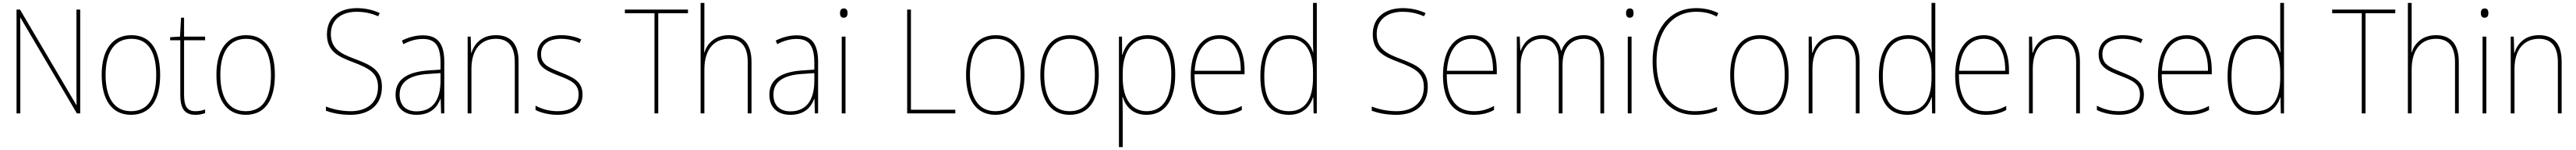

<svg xmlns="http://www.w3.org/2000/svg" viewBox="-20 -780 17759 1032"><path d="M533 0V-714H507V-200C507 -160 507 -107 508 -58H506L118 -714H94V0H120V-519C120 -573 120 -612 119 -658H121L510 0Z M1084 -264C1084 -423 1028 -538 886 -538C754 -538 681 -436 681 -265C681 -97 749 10 883 10C1020 10 1084 -97 1084 -264ZM708 -265C708 -421 769 -513 886 -513C1011 -513 1057 -408 1057 -264C1057 -110 1004 -15 883 -15C764 -15 708 -112 708 -265Z M1327 -15C1266 -15 1249 -55 1249 -130V-503H1394V-528H1249V-658H1228L1221 -528L1153 -524V-503H1223V-130C1223 -42 1246 10 1327 10C1356 10 1375 5 1394 -2V-27C1376 -20 1354 -15 1327 -15Z M1875 -264C1875 -423 1819 -538 1677 -538C1545 -538 1472 -436 1472 -265C1472 -97 1540 10 1674 10C1811 10 1875 -97 1875 -264ZM1499 -265C1499 -421 1560 -513 1677 -513C1802 -513 1848 -408 1848 -264C1848 -110 1795 -15 1674 -15C1555 -15 1499 -112 1499 -265Z M2613 -182C2613 -298 2539 -332 2425 -375C2335 -409 2261 -441 2261 -546C2261 -648 2338 -699 2439 -699C2483 -699 2533 -692 2587 -668L2598 -690C2551 -712 2497 -724 2441 -724C2323 -724 2234 -664 2234 -544C2234 -427 2311 -391 2412 -353C2522 -311 2586 -280 2586 -182C2586 -71 2507 -15 2399 -15C2332 -15 2273 -29 2227 -47V-18C2272 -2 2325 10 2397 10C2521 10 2613 -54 2613 -182Z M2895 -537C2845 -537 2796 -523 2751 -501L2761 -476C2810 -502 2853 -512 2895 -512C2979 -512 3017 -467 3017 -347V-301L2929 -295C2790 -285 2707 -234 2707 -129C2707 -49 2754 10 2852 10C2949 10 2994 -42 3016 -99H3018L3021 0H3043V-353C3043 -483 2995 -537 2895 -537ZM2930 -271 3017 -277V-220C3016 -98 2967 -14 2852 -14C2777 -14 2735 -57 2735 -129C2735 -220 2808 -263 2930 -271Z M3399 -538C3299 -538 3249 -477 3230 -416H3228L3225 -528H3204V0H3230V-305C3230 -446 3301 -513 3399 -513C3480 -513 3529 -465 3529 -352V0H3555V-357C3555 -481 3498 -538 3399 -538Z M3996 -130C3996 -226 3921 -251 3841 -284C3766 -315 3710 -334 3710 -407C3710 -477 3764 -513 3849 -513C3894 -513 3944 -502 3975 -484L3987 -509C3951 -526 3903 -538 3849 -538C3744 -538 3684 -485 3684 -407C3684 -317 3750 -292 3833 -259C3911 -229 3969 -206 3969 -131C3969 -59 3925 -15 3823 -15C3768 -15 3716 -29 3672 -53V-23C3704 -7 3759 10 3823 10C3939 10 3996 -44 3996 -130Z M4518 0V-689H4723V-714H4288V-689H4492V0Z M4836 -495V-760H4810V0H4836V-301C4836 -446 4908 -513 5004 -513C5085 -513 5135 -466 5135 -351V0H5161V-353C5161 -478 5104 -538 5005 -538C4906 -538 4855 -478 4836 -420H4834C4835 -446 4836 -464 4836 -495Z M5472 -537C5422 -537 5373 -523 5328 -501L5338 -476C5387 -502 5430 -512 5472 -512C5556 -512 5594 -467 5594 -347V-301L5506 -295C5367 -285 5284 -234 5284 -129C5284 -49 5331 10 5429 10C5526 10 5571 -42 5593 -99H5595L5598 0H5620V-353C5620 -483 5572 -537 5472 -537ZM5507 -271 5594 -277V-220C5593 -98 5544 -14 5429 -14C5354 -14 5312 -57 5312 -129C5312 -220 5385 -263 5507 -271Z M5797 -722C5777 -722 5771 -706 5771 -690C5771 -673 5777 -658 5796 -658C5817 -658 5823 -672 5823 -690C5823 -706 5819 -722 5797 -722ZM5809 -528H5783V0H5809Z M6234 0H6566V-25H6260V-714H6234Z M7043 -264C7043 -423 6987 -538 6845 -538C6713 -538 6640 -436 6640 -265C6640 -97 6708 10 6842 10C6979 10 7043 -97 7043 -264ZM6667 -265C6667 -421 6728 -513 6845 -513C6970 -513 7016 -408 7016 -264C7016 -110 6963 -15 6842 -15C6723 -15 6667 -112 6667 -265Z M7555 -264C7555 -423 7499 -538 7357 -538C7225 -538 7152 -436 7152 -265C7152 -97 7220 10 7354 10C7491 10 7555 -97 7555 -264ZM7179 -265C7179 -421 7240 -513 7357 -513C7482 -513 7528 -408 7528 -264C7528 -110 7475 -15 7354 -15C7235 -15 7179 -112 7179 -265Z M7892 -538C7791 -538 7738 -472 7718 -403H7716L7715 -528H7694V232H7720V-4C7720 -42 7719 -80 7718 -113H7720C7739 -49 7789 10 7884 10C8007 10 8082 -85 8082 -269C8082 -447 8016 -538 7892 -538ZM7891 -513C8000 -513 8055 -430 8055 -269C8055 -93 7988 -15 7885 -15C7785 -15 7720 -94 7720 -246V-275C7720 -419 7780 -513 7891 -513Z M8387 -538C8253 -538 8189 -416 8189 -261C8189 -100 8253 10 8400 10C8456 10 8499 -1 8541 -23V-51C8489 -24 8453 -15 8400 -15C8278 -15 8214 -105 8215 -269H8560V-295C8560 -427 8511 -538 8387 -538ZM8387 -513C8489 -513 8535 -420 8534 -293H8216C8226 -438 8291 -513 8387 -513Z M8866 10C8962 10 9012 -48 9032 -110H9034L9036 0H9058V-760H9032V-526C9032 -491 9032 -457 9034 -420H9032C9014 -482 8961 -538 8872 -538C8742 -538 8669 -438 8669 -255C8669 -83 8733 10 8866 10ZM8866 -15C8749 -15 8696 -98 8696 -255C8696 -426 8759 -513 8873 -513C8977 -513 9032 -428 9032 -284V-248C9032 -103 8982 -15 8866 -15Z M9823 -182C9823 -298 9749 -332 9635 -375C9545 -409 9471 -441 9471 -546C9471 -648 9548 -699 9649 -699C9693 -699 9743 -692 9797 -668L9808 -690C9761 -712 9707 -724 9651 -724C9533 -724 9444 -664 9444 -544C9444 -427 9521 -391 9622 -353C9732 -311 9796 -280 9796 -182C9796 -71 9717 -15 9609 -15C9542 -15 9483 -29 9437 -47V-18C9482 -2 9535 10 9607 10C9731 10 9823 -54 9823 -182Z M10126 -538C9992 -538 9928 -416 9928 -261C9928 -100 9992 10 10139 10C10195 10 10238 -1 10280 -23V-51C10228 -24 10192 -15 10139 -15C10017 -15 9953 -105 9954 -269H10299V-295C10299 -427 10250 -538 10126 -538ZM10126 -513C10228 -513 10274 -420 10273 -293H9955C9965 -438 10030 -513 10126 -513Z M10900 -538C10816 -538 10767 -493 10744 -430H10742C10728 -495 10684 -538 10612 -538C10520 -538 10482 -478 10463 -431H10461L10457 -528H10437V0H10463V-329C10463 -445 10525 -513 10612 -513C10676 -513 10726 -471 10726 -358V0H10752V-331C10752 -454 10813 -513 10900 -513C10964 -513 11013 -470 11013 -364V0H11039V-366C11039 -484 10982 -538 10900 -538Z M11216 -722C11196 -722 11190 -706 11190 -690C11190 -673 11196 -658 11215 -658C11236 -658 11242 -672 11242 -690C11242 -706 11238 -722 11216 -722ZM11228 -528H11202V0H11228Z M11674 -699C11719 -699 11767 -692 11815 -666L11826 -690C11778 -713 11729 -724 11674 -724C11477 -724 11373 -561 11373 -359C11373 -136 11477 10 11663 10C11727 10 11780 -3 11817 -19V-44C11779 -28 11729 -15 11663 -15C11492 -15 11400 -153 11400 -359C11400 -545 11492 -699 11674 -699Z M12311 -264C12311 -423 12255 -538 12113 -538C11981 -538 11908 -436 11908 -265C11908 -97 11976 10 12110 10C12247 10 12311 -97 12311 -264ZM11935 -265C11935 -421 11996 -513 12113 -513C12238 -513 12284 -408 12284 -264C12284 -110 12231 -15 12110 -15C11991 -15 11935 -112 11935 -265Z M12644 -538C12544 -538 12494 -477 12475 -416H12473L12470 -528H12449V0H12475V-305C12475 -446 12546 -513 12644 -513C12725 -513 12774 -465 12774 -352V0H12800V-357C12800 -481 12743 -538 12644 -538Z M13130 10C13226 10 13276 -48 13296 -110H13298L13300 0H13322V-760H13296V-526C13296 -491 13296 -457 13298 -420H13296C13278 -482 13225 -538 13136 -538C13006 -538 12933 -438 12933 -255C12933 -83 12997 10 13130 10ZM13130 -15C13013 -15 12960 -98 12960 -255C12960 -426 13023 -513 13137 -513C13241 -513 13296 -428 13296 -284V-248C13296 -103 13246 -15 13130 -15Z M13657 -538C13523 -538 13459 -416 13459 -261C13459 -100 13523 10 13670 10C13726 10 13769 -1 13811 -23V-51C13759 -24 13723 -15 13670 -15C13548 -15 13484 -105 13485 -269H13830V-295C13830 -427 13781 -538 13657 -538ZM13657 -513C13759 -513 13805 -420 13804 -293H13486C13496 -438 13561 -513 13657 -513Z M14163 -538C14063 -538 14013 -477 13994 -416H13992L13989 -528H13968V0H13994V-305C13994 -446 14065 -513 14163 -513C14244 -513 14293 -465 14293 -352V0H14319V-357C14319 -481 14262 -538 14163 -538Z M14760 -130C14760 -226 14685 -251 14605 -284C14530 -315 14474 -334 14474 -407C14474 -477 14528 -513 14613 -513C14658 -513 14708 -502 14739 -484L14751 -509C14715 -526 14667 -538 14613 -538C14508 -538 14448 -485 14448 -407C14448 -317 14514 -292 14597 -259C14675 -229 14733 -206 14733 -131C14733 -59 14689 -15 14587 -15C14532 -15 14480 -29 14436 -53V-23C14468 -7 14523 10 14587 10C14703 10 14760 -44 14760 -130Z M15055 -538C14921 -538 14857 -416 14857 -261C14857 -100 14921 10 15068 10C15124 10 15167 -1 15209 -23V-51C15157 -24 15121 -15 15068 -15C14946 -15 14882 -105 14883 -269H15228V-295C15228 -427 15179 -538 15055 -538ZM15055 -513C15157 -513 15203 -420 15202 -293H14884C14894 -438 14959 -513 15055 -513Z M15534 10C15630 10 15680 -48 15700 -110H15702L15704 0H15726V-760H15700V-526C15700 -491 15700 -457 15702 -420H15700C15682 -482 15629 -538 15540 -538C15410 -538 15337 -438 15337 -255C15337 -83 15401 10 15534 10ZM15534 -15C15417 -15 15364 -98 15364 -255C15364 -426 15427 -513 15541 -513C15645 -513 15700 -428 15700 -284V-248C15700 -103 15650 -15 15534 -15Z M16288 0V-689H16493V-714H16058V-689H16262V0Z M16606 -495V-760H16580V0H16606V-301C16606 -446 16678 -513 16774 -513C16855 -513 16905 -466 16905 -351V0H16931V-353C16931 -478 16874 -538 16775 -538C16676 -538 16625 -478 16606 -420H16604C16605 -446 16606 -464 16606 -495Z M17109 -722C17089 -722 17083 -706 17083 -690C17083 -673 17089 -658 17108 -658C17129 -658 17135 -672 17135 -690C17135 -706 17131 -722 17109 -722ZM17121 -528H17095V0H17121Z M17484 -538C17384 -538 17334 -477 17315 -416H17313L17310 -528H17289V0H17315V-305C17315 -446 17386 -513 17484 -513C17565 -513 17614 -465 17614 -352V0H17640V-357C17640 -481 17583 -538 17484 -538Z"/></svg>

Font: Noto Sans Thai Looped SemiCondensed Thin
Style: Regular
Weight: 100
Width: 4
Designer: Sasikarn Vongin, Ben Mitchell
Foundry: The Fontpad Ltd
Version: Version 1.001